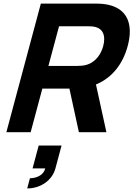

<svg xmlns="http://www.w3.org/2000/svg" viewBox="-20 -740 747 1075"><path d="M517.3 -267C609.3 -304.5 668.6 -384 694.9 -482C702.7 -511 706.7 -538.3 706.7 -563.4C706.7 -643.3 665.6 -700.8 571.6 -716C553.4 -719 526.7 -720 512.7 -720H208.7L15.7 0H151.7L217.1 -244H368.6L421.7 0H575.7ZM310.6 -593H472.6C486.6 -593 504.4 -592 517.3 -588C552.4 -577.7 563.4 -549.8 563.4 -520.7C563.4 -507.5 561.1 -494.1 557.9 -482C547.4 -443 519.5 -391 460.5 -376C445.4 -372 427.1 -371 413.1 -371H251.1ZM162.3 203H233.3C219.9 253 163.6 258 147.6 258L132.3 315C208.3 315 272.7 269 290.3 203L324.6 75H196.6Z"/></svg>

Font: Manrope
Style: ExtraBoldItalic
Weight: 800
Italic angle: -15°
Designer: Mikhail Sharanda
Foundry: Mikhail Sharanda
Version: Version 4.502;hotconv 1.0.109;makeotfexe 2.5.65596